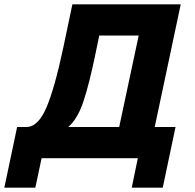

<svg xmlns="http://www.w3.org/2000/svg" viewBox="-59 -730 900 886"><path d="M-39 136 20 -144H67Q118 -147 155.5 -234.5Q193 -322 233 -510L275 -710H775L655 -144H751L692 136H549L577 0H133L104 136ZM256 -144H491L581 -566H399L381 -479Q353 -343 326 -262Q299 -181 256 -144Z"/></svg>

Font: Raleway ExtraBold
Style: Italic
Weight: 800
Italic angle: -12°
Designer: Matt McInerney, Pablo Impallari, Rodrigo Fuenzalida
Foundry: Matt McInerney, Pablo Impallari, Rodrigo Fuenzalida
Version: Version 4.026